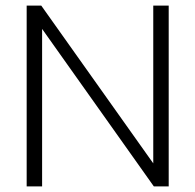

<svg xmlns="http://www.w3.org/2000/svg" viewBox="-20 -664 696 684"><path d="M75 0V-644H127L526 -82V-644H581V0H528L130 -561V0Z"/></svg>

Font: Kanit ExtraLight
Style: Regular
Weight: 275
Designer: Katatrad Team
Foundry: CadsonDemak
Version: Version 2.000; ttfautohint (v1.8.3)